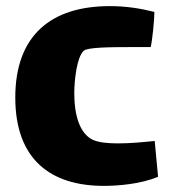

<svg xmlns="http://www.w3.org/2000/svg" viewBox="-20 -597 553 628"><path d="M486 -136C449 -132 405 -128 366 -128C332 -128 302 -131 283 -140C254 -154 223 -194 223 -293C223 -334 231 -410 254 -431C266 -442 336 -443 410 -443H473C478 -464 485 -532 485 -558C437 -570 391 -577 339 -577C149 -577 30 -483 30 -278C30 -75 146 11 320 11C365 11 442 5 497 -19Z"/></svg>

Font: FilmFarsi Display
Style: Regular
Weight: 400
Designer: Borna Izadpanah
Foundry: Borna Izadpanah
Version: Version 1.000;PS 001.000;hotconv 1.0.88;makeotf.lib2.5.64775